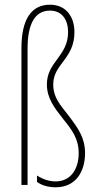

<svg xmlns="http://www.w3.org/2000/svg" viewBox="-20 -785 415 815"><path d="M296 -649C296 -713 261 -765 192 -765C110 -765 71 -698 71 -581V0H97V-578C97 -676 124 -740 192 -740C244 -740 269 -700 269 -649C269 -546 179 -523 179 -427C179 -368 211 -327 248 -280C285 -234 314 -197 314 -135C314 -67 280 -15 216 -15C190 -15 163 -23 137 -40V-13C158 3 188 10 216 10C303 10 341 -58 341 -135C341 -198 314 -238 272 -293C237 -339 206 -369 206 -427C206 -514 296 -534 296 -649Z"/></svg>

Font: Noto Sans Georgian ExtraCondensed Thin
Style: Regular
Weight: 100
Width: 2
Designer: Monotype Design Team, Akaki Razmadze
Foundry: Google LLC
Version: Version 2.005